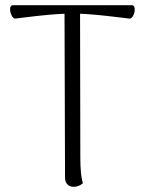

<svg xmlns="http://www.w3.org/2000/svg" viewBox="-20 -711 558 741"><path d="M500 -674Q500 -663 495 -652.5Q490 -642 482 -639L440 -644Q343 -656 289 -658L290 -103Q290 -34 300 -4Q284 10 265 10Q249 10 240 0.5Q231 -9 231 -25L229 -658Q174 -656 77 -644L37 -639Q29 -642 24 -653Q19 -664 19 -675Q19 -691 30 -691H488Q500 -691 500 -674Z"/></svg>

Font: Arima Madurai Light
Style: Regular
Weight: 300
Designer: Joana Correia and Natanael Gama
Foundry: NDISCOVER
Version: Version 1.020